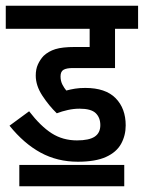

<svg xmlns="http://www.w3.org/2000/svg" viewBox="-20 -642 499 666"><path d="M256 -265Q236 -265 215.5 -260.5Q195 -256 177 -249Q150 -275 127 -310Q104 -345 104 -380Q104 -402 111.5 -418.5Q119 -435 131 -448Q148 -464 172 -471.5Q196 -479 239 -479H291V-542H0V-622H459V-542H379V-406H233Q211 -406 200.5 -400Q190 -394 190 -377Q190 -361 196.5 -348.5Q203 -336 210 -328Q225 -332 240.5 -334.5Q256 -337 276 -337Q346 -337 381 -301.5Q416 -266 416 -207Q416 -172 400 -143Q384 -114 347.5 -97.5Q311 -81 250 -81Q179 -81 121 -112.5Q63 -144 13 -206L81 -256Q121 -204 159.5 -179.5Q198 -155 247 -155Q289 -155 308.5 -168Q328 -181 328 -208Q328 -234 312 -249.5Q296 -265 256 -265ZM47 -70H411V4H47Z"/></svg>

Font: Noto Sans ExtraCondensed Medium
Style: Regular
Weight: 500
Width: 2
Designer: Monotype Design Team
Foundry: Monotype Imaging Inc.
Version: Version 2.013; ttfautohint (v1.8.4.7-5d5b)